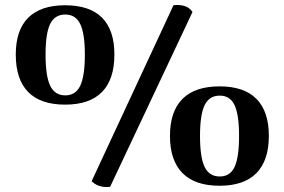

<svg xmlns="http://www.w3.org/2000/svg" viewBox="-20 -732 1136 767"><path d="M688 -712Q731 -712 749 -684L420 14Q415 15 404 15Q370 15 346 -8L673 -711Q678 -712 688 -712ZM43 -514Q43 -612 93 -661.5Q143 -711 240 -711Q338 -711 387.5 -661.5Q437 -612 437 -514Q437 -415 387.5 -364.5Q338 -314 240 -314Q142 -314 92.5 -364.5Q43 -415 43 -514ZM319 -514Q319 -598 300.5 -636Q282 -674 241 -674Q199 -674 180.5 -636.5Q162 -599 162 -514Q162 -428 180.5 -389.5Q199 -351 241 -351Q282 -351 300.5 -389.5Q319 -428 319 -514ZM659 -189Q659 -287 709 -337Q759 -387 857 -387Q955 -387 1004.5 -337Q1054 -287 1054 -189Q1054 -91 1004.5 -40.5Q955 10 857 10Q759 10 709 -40.5Q659 -91 659 -189ZM935 -189Q935 -274 917 -312Q899 -350 858 -350Q816 -350 797.5 -312Q779 -274 779 -189Q779 -103 797.5 -65Q816 -27 858 -27Q899 -27 917 -65Q935 -103 935 -189Z"/></svg>

Font: Arima Madurai Black
Style: Regular
Weight: 900
Designer: Joana Correia and Natanael Gama
Foundry: NDISCOVER
Version: Version 1.019